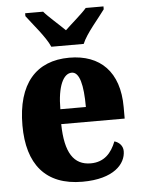

<svg xmlns="http://www.w3.org/2000/svg" viewBox="-54 -809 638 862"><g transform="rotate(-5 264.5 -378.0)"><path d="M196 -606H342C360 -651 418 -715 445 -753V-766H365C346 -743 295 -700 268 -674C242 -700 192 -743 173 -766H92V-753C120 -715 177 -651 196 -606ZM283 10C425 10 479 -54 479 -111C479 -135 462 -152 441 -158C421 -107 388 -69 327 -69C251 -69 212 -126 210 -256H496V-308C496 -467 411 -550 272 -550C122 -550 36 -453 36 -265C36 -91 116 10 283 10ZM327 -323H212C212 -426 239 -482 277 -482C312 -482 327 -423 327 -323Z"/></g></svg>

Font: Noto Serif Armenian Condensed Black
Style: Regular
Weight: 900
Width: 3
Designer: Monotype Design Team
Foundry: Monotype Imaging Inc.
Version: Version 2.008